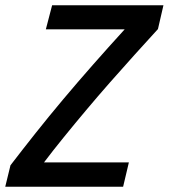

<svg xmlns="http://www.w3.org/2000/svg" viewBox="-26 -713 644 733"><path d="M-6 0 14 -82Q60 -142 110 -205Q160 -268 215 -333.5Q270 -399 329 -466Q388 -533 450 -601H149L173 -693H598L577 -602Q534 -555 487.5 -503.5Q441 -452 394 -398.5Q347 -345 302.5 -292Q258 -239 217 -188.5Q176 -138 142 -93H466L444 0Z"/></svg>

Font: Ubuntu Sans Mono Medium
Style: Italic
Weight: 500
Italic angle: -13.5°
Monospace: yes
Designer: Dalton Maag Ltd
Foundry: Dalton Maag Ltd
Version: Version 1.006